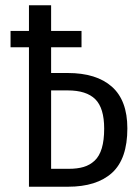

<svg xmlns="http://www.w3.org/2000/svg" viewBox="-20 -708 525 728"><path d="M236.8 -431.2Q345.7 -431.2 404.3 -379.2Q462.9 -327.1 462.9 -221.2Q462.9 -105.5 404.8 -52.7Q346.7 0 237.8 0H89.8V-528.8H20V-590.8H89.8V-688H173.8V-590.8H289.1V-528.8H173.8V-431.2ZM240.2 -67.9Q273.4 -67.9 297.1 -75Q320.8 -82 338.9 -98.9Q356.9 -115.7 366 -146Q375 -176.3 375 -220.2Q375 -298.3 341.3 -331.8Q307.6 -365.2 236.8 -365.2H173.8V-67.9Z"/></svg>

Font: Fira Sans Compressed Book
Style: Regular
Weight: 350
Width: 1
Designer: Carrois Corporate & Edenspiekermann AG
Foundry: Carrois Corporate GbR & Edenspiekermann AG
Version: Version 4.203;PS 004.203;hotconv 1.0.88;makeotf.lib2.5.64775